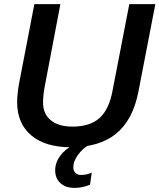

<svg xmlns="http://www.w3.org/2000/svg" viewBox="-20 -708 777 936"><path d="M325.2 9.8Q201.2 9.8 132.3 -48.1Q63.5 -106 63.5 -210.4Q63.5 -231.9 67.1 -262Q70.8 -292 74.7 -310.1L147.5 -688H274.4L198.2 -287.1Q189.9 -244.1 189.9 -208Q189.9 -152.3 227.8 -121.6Q265.6 -90.8 333 -90.8Q418 -90.8 464.6 -132.1Q511.2 -173.3 528.3 -264.2L610.4 -688H737.3L654.3 -258.8Q627.4 -123 546.4 -56.6Q465.3 9.8 325.2 9.8ZM343.3 208Q299.8 208 274.4 184.6Q249 161.1 249 122.1Q249 85 273.2 51.8Q297.4 18.6 341.3 -3.4H416Q381.3 17.1 359.4 48.1Q337.4 79.1 337.4 106.9Q337.4 125 347.7 135Q357.9 145 375.5 145Q400.4 145 427.2 133.8L418.9 192.4Q382.3 208 343.3 208Z"/></svg>

Font: Arimo SemiBold
Style: Italic
Weight: 600
Italic angle: -12°
Version: Version 1.33